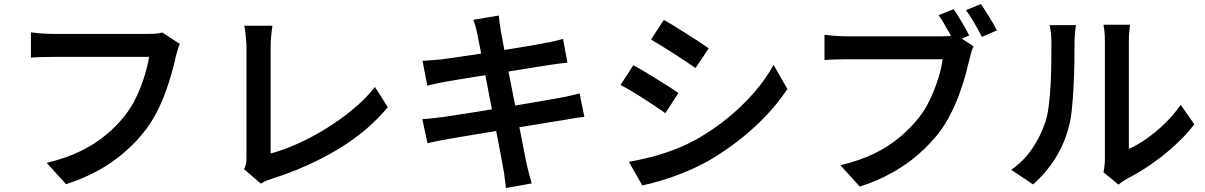

<svg xmlns="http://www.w3.org/2000/svg" viewBox="-20 -885 6040 962"><path d="M881 -665Q875 -652 870 -635Q865 -618 861 -602Q853 -564 840 -518Q827 -472 809 -422.5Q791 -373 766.5 -325Q742 -277 711 -236Q666 -177 607 -125Q548 -73 474.5 -32Q401 9 311 38L214 -69Q313 -93 385 -128.5Q457 -164 511 -209Q565 -254 605 -305Q639 -348 663.5 -400Q688 -452 704 -504Q720 -556 727 -600Q712 -600 676 -600Q640 -600 592 -600Q544 -600 491.5 -600Q439 -600 390 -600Q341 -600 303 -600Q265 -600 248 -600Q215 -600 184.5 -599Q154 -598 135 -596V-723Q150 -721 170 -719Q190 -717 211 -716Q232 -715 248 -715Q263 -715 293 -715Q323 -715 363 -715Q403 -715 447.5 -715Q492 -715 535.5 -715Q579 -715 617.5 -715Q656 -715 683.5 -715Q711 -715 722 -715Q736 -715 755.5 -716Q775 -717 793 -722Z M1203 -37Q1211 -54 1213 -67.5Q1215 -81 1215 -98Q1215 -116 1215 -155.5Q1215 -195 1215 -248Q1215 -301 1215 -359.5Q1215 -418 1215 -474.5Q1215 -531 1215 -576.5Q1215 -622 1215 -649Q1215 -666 1213 -686Q1211 -706 1209 -724.5Q1207 -743 1204 -756H1345Q1341 -730 1338.5 -703Q1336 -676 1336 -649Q1336 -626 1336 -589.5Q1336 -553 1336 -508.5Q1336 -464 1336 -416Q1336 -368 1336 -321Q1336 -274 1336 -233Q1336 -192 1336 -161Q1336 -130 1336 -116Q1400 -133 1471.5 -165Q1543 -197 1614 -241Q1685 -285 1748.5 -337.5Q1812 -390 1859 -449L1923 -348Q1822 -226 1671.5 -136Q1521 -46 1341 11Q1332 14 1317.5 19.5Q1303 25 1287 35Z M2372 -712Q2368 -733 2363 -751Q2358 -769 2352 -786L2479 -807Q2481 -792 2483.5 -770.5Q2486 -749 2489 -731Q2492 -718 2498.5 -680.5Q2505 -643 2515.5 -589Q2526 -535 2538.5 -472Q2551 -409 2563.5 -345Q2576 -281 2587 -224Q2598 -167 2606.5 -124Q2615 -81 2619 -62Q2624 -40 2630.5 -14.5Q2637 11 2644 34L2515 57Q2511 30 2508.5 5Q2506 -20 2501 -42Q2498 -60 2490.5 -101Q2483 -142 2472 -198Q2461 -254 2448.5 -317.5Q2436 -381 2424 -444Q2412 -507 2401.5 -562Q2391 -617 2383 -656.5Q2375 -696 2372 -712ZM2097 -580Q2119 -582 2141 -583.5Q2163 -585 2187 -587Q2209 -590 2249.5 -595.5Q2290 -601 2341.5 -609Q2393 -617 2448.5 -625.5Q2504 -634 2556 -642.5Q2608 -651 2649 -658Q2690 -665 2713 -670Q2737 -674 2760.5 -679.5Q2784 -685 2801 -690L2823 -571Q2808 -570 2783 -566.5Q2758 -563 2736 -560Q2710 -556 2666.5 -549Q2623 -542 2570.5 -533.5Q2518 -525 2462.5 -516.5Q2407 -508 2356.5 -499.5Q2306 -491 2267.5 -485Q2229 -479 2209 -475Q2187 -471 2166.5 -466.5Q2146 -462 2121 -456ZM2096 -288Q2116 -289 2144.5 -292Q2173 -295 2195 -298Q2222 -302 2267.5 -309Q2313 -316 2370 -325Q2427 -334 2487.5 -344Q2548 -354 2605 -363.5Q2662 -373 2709.5 -381.5Q2757 -390 2786 -395Q2815 -400 2840 -406Q2865 -412 2884 -417L2908 -299Q2889 -298 2862 -293.5Q2835 -289 2807 -284Q2774 -279 2725.5 -271Q2677 -263 2619.5 -253.5Q2562 -244 2502 -234.5Q2442 -225 2386.5 -215.5Q2331 -206 2287 -199Q2243 -192 2218 -187Q2187 -181 2162.5 -176.5Q2138 -172 2122 -167Z M3306 -785Q3330 -772 3361 -753Q3392 -734 3424 -713.5Q3456 -693 3484.5 -674.5Q3513 -656 3531 -643L3465 -544Q3445 -558 3416.5 -577Q3388 -596 3357 -616Q3326 -636 3296 -654.5Q3266 -673 3242 -687ZM3131 -74Q3187 -84 3245 -99Q3303 -114 3360 -136Q3417 -158 3470 -187Q3554 -235 3627 -294.5Q3700 -354 3758.5 -421.5Q3817 -489 3856 -560L3925 -439Q3857 -336 3755 -243.5Q3653 -151 3531 -80Q3480 -51 3420 -26Q3360 -1 3301.5 17Q3243 35 3198 44ZM3153 -558Q3178 -545 3209 -526.5Q3240 -508 3272 -488Q3304 -468 3332.5 -450Q3361 -432 3379 -419L3314 -318Q3293 -333 3265 -351.5Q3237 -370 3205.5 -390.5Q3174 -411 3143.5 -429Q3113 -447 3089 -459Z M4758 -839Q4771 -821 4785.5 -797Q4800 -773 4813.5 -749.5Q4827 -726 4836 -707L4760 -675Q4750 -696 4737 -719.5Q4724 -743 4710.5 -766Q4697 -789 4683 -809ZM4895 -865Q4907 -847 4922 -823Q4937 -799 4951.5 -775Q4966 -751 4975 -733L4900 -700Q4884 -731 4862 -769.5Q4840 -808 4820 -834ZM4858 -653Q4851 -640 4846.5 -623Q4842 -606 4838 -590Q4829 -552 4816.5 -506Q4804 -460 4785.5 -410.5Q4767 -361 4742.5 -313Q4718 -265 4688 -224Q4642 -165 4583.5 -113.5Q4525 -62 4451.5 -20.5Q4378 21 4288 50L4191 -57Q4290 -81 4362 -116.5Q4434 -152 4487.5 -197Q4541 -242 4582 -293Q4616 -336 4640.5 -388Q4665 -440 4681 -492Q4697 -544 4703 -588Q4689 -588 4653 -588Q4617 -588 4568.5 -588Q4520 -588 4467.5 -588Q4415 -588 4366.5 -588Q4318 -588 4280 -588Q4242 -588 4225 -588Q4192 -588 4161.5 -587Q4131 -586 4111 -584V-711Q4126 -709 4146 -707Q4166 -705 4187.5 -704Q4209 -703 4225 -703Q4240 -703 4270 -703Q4300 -703 4340 -703Q4380 -703 4424 -703Q4468 -703 4512 -703Q4556 -703 4594 -703Q4632 -703 4660 -703Q4688 -703 4699 -703Q4713 -703 4732.5 -704Q4752 -705 4770 -710Z M5509 -22Q5512 -36 5514 -54Q5516 -72 5516 -90Q5516 -101 5516 -134.5Q5516 -168 5516 -215.5Q5516 -263 5516 -319Q5516 -375 5516 -431.5Q5516 -488 5516 -537.5Q5516 -587 5516 -624.5Q5516 -662 5516 -678Q5516 -710 5513 -733.5Q5510 -757 5509 -761H5642Q5642 -757 5639 -733.5Q5636 -710 5636 -677Q5636 -661 5636 -627Q5636 -593 5636 -547.5Q5636 -502 5636 -450.5Q5636 -399 5636 -349Q5636 -299 5636 -255.5Q5636 -212 5636 -181.5Q5636 -151 5636 -139Q5679 -158 5725.5 -190.5Q5772 -223 5816.5 -266.5Q5861 -310 5896 -360L5964 -262Q5922 -207 5864 -154.5Q5806 -102 5744 -59.5Q5682 -17 5624 12Q5609 21 5599.5 28Q5590 35 5584 40ZM5047 -34Q5112 -80 5154.5 -144.5Q5197 -209 5218 -275Q5229 -308 5235 -357Q5241 -406 5244 -462Q5247 -518 5247.5 -573Q5248 -628 5248 -672Q5248 -700 5245.5 -720.5Q5243 -741 5239 -759H5371Q5370 -756 5368.5 -742.5Q5367 -729 5365.5 -711Q5364 -693 5364 -674Q5364 -630 5363 -572Q5362 -514 5359 -453Q5356 -392 5350.5 -337.5Q5345 -283 5334 -245Q5312 -162 5266 -89.5Q5220 -17 5156 39Z"/></svg>

Font: Noto Sans JP SemiBold
Style: Regular
Weight: 600
Designer: Ryoko NISHIZUKA  (kana, bopomofo & ideographs); Paul D. Hunt (Latin, Greek & Cyrillic); Sandoll Communications , Soo-you
Foundry: Adobe
Version: Version 2.004-H2;hotconv 1.0.118;makeotfexe 2.5.65603